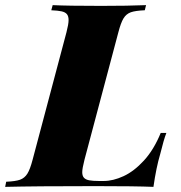

<svg xmlns="http://www.w3.org/2000/svg" viewBox="-68 -728 705 748"><path d="M556.2 -127.9Q540.5 -75.2 529.8 0Q461.9 -2.9 304.2 -2.9Q67.9 -2.9 -47.9 0L-43.9 -20Q-7.8 -21.5 10 -27.8Q27.8 -34.2 38.6 -51.3Q49.3 -68.4 59.1 -106L190.9 -602.1Q199.2 -633.8 199.2 -649.9Q199.2 -665 192.6 -672.9Q186 -680.7 171.9 -683.8Q157.7 -687 131.8 -688L137.2 -708Q195.3 -705.1 326.2 -705.1Q430.7 -705.1 501 -708L496.1 -688Q459.5 -686.5 441.7 -680.2Q423.8 -673.8 413.3 -656.7Q402.8 -639.6 393.1 -602.1L261.2 -106Q252.4 -71.8 252.4 -57.1Q252.4 -43 259 -35.6Q265.6 -28.3 279.3 -25.6Q293 -22.9 317.9 -22.9H335.9Q372.6 -22.9 413.3 -41.7Q454.1 -60.5 492.7 -102.5Q531.2 -144.5 558.1 -210H580.1Q569.8 -183.6 556.2 -127.9Z"/></svg>

Font: TypoPRO Playfair Display
Style: Italic
Weight: 900
Italic angle: -14°
Designer: Claus Eggers Sørensen
Foundry: Claus Eggers Sørensen
Version: Version 1.004;PS 001.004;hotconv 1.0.70;makeotf.lib2.5.58329